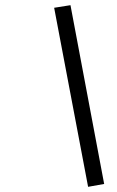

<svg xmlns="http://www.w3.org/2000/svg" viewBox="-20 -721 451 741"><path d="M189 -691 252 -701 382 -11 320 0Z"/></svg>

Font: Cairo Light
Style: Italic
Weight: 300
Italic angle: -13°
Designer: Mohamed Gaber, Accademia di Belle Arti di Urbino and others
Foundry: Kief Type Foundry, Accademia di Belle Arti di Urbino and others
Version: Version 3.011